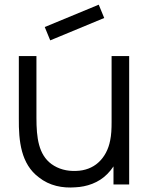

<svg xmlns="http://www.w3.org/2000/svg" viewBox="-20 -808 659 841"><path d="M436.5 -729.2 412.5 -787.5 176 -689.6 200 -631.2ZM468.8 -562.5V-272.9C468.8 -243.8 467.7 -216.7 462.5 -192.7C455.2 -154.2 437.5 -119.8 410.4 -95.8C385.4 -72.9 351 -60.4 314.6 -59.4C272.9 -57.3 235.4 -67.7 205.2 -89.6C149 -131.2 139.6 -204.2 139.6 -291.7V-562.5H62.5V-289.6C61.5 -189.6 71.9 -89.6 150 -31.3C196.9 6.2 254.2 16.7 309.4 12.5C359.4 10.4 412.5 -7.3 450 -45.8C460.4 -56.3 469.8 -67.7 477.1 -79.2V0H545.8V-562.5Z"/></svg>

Font: Manrope3
Style: Regular
Weight: 400
Width: 4
Designer: Mikhail Sharanda
Foundry: Mikhail Sharanda
Version: Version 3.000;PS 003.000;hotconv 1.0.88;makeotf.lib2.5.64775